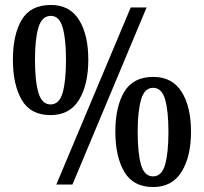

<svg xmlns="http://www.w3.org/2000/svg" viewBox="-20 -744 821 774"><path d="M184 -280Q103 -280 67.5 -341.5Q32 -403 32 -503Q32 -604 67.5 -664Q103 -724 185 -724Q261 -724 298.5 -664Q336 -604 336 -503Q336 -403 298.5 -341.5Q261 -280 184 -280ZM207 0 507 -714H571L272 0ZM184 -323Q219 -323 232.5 -370Q246 -417 246 -503Q246 -587 232.5 -633.5Q219 -680 185 -680Q149 -680 135 -633.5Q121 -587 121 -503Q121 -417 135 -370Q149 -323 184 -323ZM597 10Q517 10 481 -51.5Q445 -113 445 -213Q445 -314 481 -374Q517 -434 598 -434Q674 -434 712 -374Q750 -314 750 -213Q750 -113 712 -51.5Q674 10 597 10ZM597 -33Q632 -33 645.5 -80Q659 -127 659 -213Q659 -297 645.5 -343.5Q632 -390 597 -390Q563 -390 549 -343.5Q535 -297 535 -213Q535 -127 548.5 -80Q562 -33 597 -33Z"/></svg>

Font: Noto Serif Lao Condensed SemiBold
Style: Regular
Weight: 600
Width: 3
Designer: Monotype Design Team
Foundry: Monotype Imaging Inc.
Version: Version 2.003; ttfautohint (v1.8.4.7-5d5b)